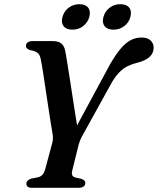

<svg xmlns="http://www.w3.org/2000/svg" viewBox="-20 -896 753 916"><path d="M323.5 -253 506 -591Q534 -639 558 -666.5Q582 -694 605.5 -705.5Q629 -717 654.5 -717Q684 -717 698.5 -703Q713 -689 713 -668.5Q713 -642 693 -624Q673 -606 632.5 -596Q610 -590.5 590 -581Q570 -571.5 551.8 -553.5Q533.5 -535.5 515 -505.5L376.5 -255Q367.5 -239.5 363 -228.5Q358.5 -217.5 355.5 -207L325 -83.5Q321 -69 324.5 -60.5Q328 -52 340.5 -49L367.5 -43Q379 -39 383 -34Q387 -29 387 -23Q387 -12 378.2 -6Q369.5 0 354 0H131.5Q117.5 0 111.8 -5.5Q106 -11 106 -20Q106 -36.5 129.5 -44L157.5 -49.5Q173.5 -52.5 182 -61.8Q190.5 -71 195.5 -88L229 -213Q233.5 -227 232.5 -241.5Q231.5 -256 228.5 -271Q226.5 -282.5 222.2 -309.2Q218 -336 212.5 -371.8Q207 -407.5 201.2 -446Q195.5 -484.5 190.2 -519.8Q185 -555 180.5 -581.2Q176 -607.5 173.5 -618Q169.5 -635.5 158.5 -644.2Q147.5 -653 127 -656Q116 -659 110 -664Q104 -669 104 -677Q103.5 -687.5 112 -693.8Q120.5 -700 134.5 -700H230.5Q258 -700 272 -689Q286 -678 291 -654.5Q293.5 -641.5 298.5 -611.2Q303.5 -581 309.8 -540.8Q316 -500.5 322.8 -456.8Q329.5 -413 335.8 -372Q342 -331 347.5 -299.2Q353 -267.5 356.5 -252.5ZM325.5 -754.5Q296.5 -754.5 283.5 -771.2Q270.5 -788 278 -815Q285.5 -842.5 307.5 -859.2Q329.5 -876 359 -876Q388 -876 400.8 -859.2Q413.5 -842.5 406 -815Q398.5 -788.5 376.8 -771.5Q355 -754.5 325.5 -754.5ZM521 -754.5Q492 -754.5 479 -771.2Q466 -788 473.5 -815Q481 -842.5 503 -859.2Q525 -876 554 -876Q584 -876 596.8 -859.2Q609.5 -842.5 602 -815Q595 -788.5 573 -771.5Q551 -754.5 521 -754.5Z"/></svg>

Font: Fraunces Medium
Style: Italic
Weight: 500
Italic angle: -16°
Version: Version 1.000;[b76b70a41]